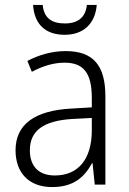

<svg xmlns="http://www.w3.org/2000/svg" viewBox="-20 -748 523 778"><path d="M372 -728H332C327 -678 296 -653 243 -653C188 -653 158 -676 153 -728H114C119 -650 164 -607 242 -607C319 -607 366 -653 372 -728ZM246 -541C190 -541 136 -525 91 -501L109 -457C154 -481 198 -494 242 -494C316 -494 352 -455 352 -352V-313L268 -308C122 -300 43 -245 43 -139C43 -49 96 10 191 10C278 10 322 -30 353 -87H355L364 0H407V-358C407 -485 356 -541 246 -541ZM274 -266 352 -270V-217C351 -105 299 -37 202 -37C139 -37 101 -72 101 -139C101 -219 157 -259 274 -266Z"/></svg>

Font: Noto Sans Armenian SemiCondensed Light
Style: Regular
Weight: 300
Width: 4
Designer: Monotype Design Team
Foundry: Monotype Imaging Inc.
Version: Version 2.008